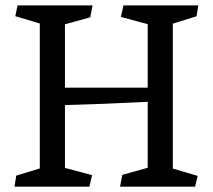

<svg xmlns="http://www.w3.org/2000/svg" viewBox="-20 -696 793 716"><path d="M323.2 -43 313.5 0H34.2L40.5 -41L128.4 -67.9V-608.4L37.1 -635.7L45.4 -675.8H325.2L316.4 -631.3L222.2 -605.5V-369.1H530.8V-606L430.7 -632.8L440.4 -675.8H719.7L712.9 -635.3L624.5 -607.9V-67.4L717.3 -40L707.5 0H427.7L436 -43.9L530.8 -70.3V-316.4Q360.4 -307.6 222.2 -304.2V-69.8Z"/></svg>

Font: Vesper Libre
Style: Regular
Weight: 400
Designer: Robert Keller & Kimya Gandhi
Foundry: Mota Italic
Version: Version 1.058